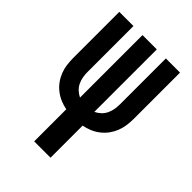

<svg xmlns="http://www.w3.org/2000/svg" viewBox="-215 -617 930 930"><g transform="rotate(45 250.0 -152.5)"><path d="M194 215V-5Q172 -9 150.5 -18Q129 -27 110.5 -41.5Q92 -56 78.5 -74.5Q65 -93 56.5 -114.5Q48 -136 45 -159Q42 -182 42 -205V-520H139V-205Q139 -188 142 -171Q145 -154 152.5 -138.5Q160 -123 173 -111Q186 -99 201 -92V-520H299V-92Q314 -99 327 -111Q340 -123 347.5 -138.5Q355 -154 358 -171Q361 -188 361 -205V-520H458V-205Q458 -182 455 -159Q452 -136 443.5 -114.5Q435 -93 421.5 -74.5Q408 -56 389.5 -41.5Q371 -27 349.5 -18Q328 -9 306 -5V215Z"/></g></svg>

Font: Iosevka Fixed
Style: Bold
Weight: 700
Monospace: yes
Designer: Belleve Invis
Foundry: Belleve Invis
Version: Version 32.3.0